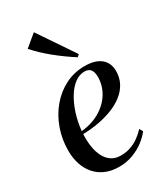

<svg xmlns="http://www.w3.org/2000/svg" viewBox="-199 -874 831 966"><g transform="rotate(-30 216.5 -391.0)"><path d="M391.5 -85Q375 -63 346.8 -41Q318.5 -19 280.8 -4.5Q243 10 199.5 10Q154.5 10 120.2 -5Q86 -20 63 -46.8Q40 -73.5 28.2 -109.5Q16.5 -145.5 16.5 -188Q16.5 -253.5 37.5 -312.8Q58.5 -372 96.8 -417.8Q135 -463.5 186.8 -490Q238.5 -516.5 300.5 -516.5Q342.5 -516.5 370.2 -504Q398 -491.5 411.8 -469Q425.5 -446.5 425.5 -416.5Q425.5 -377.5 409 -346.8Q392.5 -316 363.5 -293.2Q334.5 -270.5 296.2 -255.5Q258 -240.5 214 -232.5Q170 -224.5 123.5 -223.5Q121.5 -187.5 126.2 -153.8Q131 -120 144 -93.2Q157 -66.5 179.2 -50.8Q201.5 -35 234.5 -35Q264 -35 289.8 -43.5Q315.5 -52 338.2 -68Q361 -84 380.5 -105ZM286 -493Q255.5 -493 228.5 -472.8Q201.5 -452.5 180 -417Q158.5 -381.5 144 -336Q129.5 -290.5 124.5 -240Q164.5 -244 197 -256.5Q229.5 -269 254.8 -288.2Q280 -307.5 297 -331Q314 -354.5 322.8 -381.2Q331.5 -408 331.5 -435.5Q331.5 -463.5 320.8 -478.2Q310 -493 286 -493ZM292.5 -572Q265.5 -589.5 238 -609.2Q210.5 -629 184.8 -650Q159 -671 136.5 -692.5Q114 -714 96 -734.5L164.5 -791.5L305.5 -583Z"/></g></svg>

Font: Merriweather 144pt
Style: Italic
Weight: 400
Italic angle: -7.8°
Version: Version 2.101